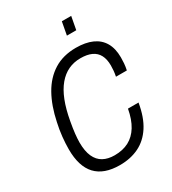

<svg xmlns="http://www.w3.org/2000/svg" viewBox="-210 -980 988 1102"><g transform="rotate(-30 284.0 -429.0)"><path d="M255 12Q150 12 97.5 -44Q45 -100 45 -213Q45 -251 49.5 -295Q54 -339 64 -383Q84 -480 123.5 -550.5Q163 -621 224.5 -659.5Q286 -698 371 -698Q434 -698 478 -678.5Q522 -659 545 -619.5Q568 -580 568 -521Q568 -503 566.5 -482.5Q565 -462 560 -439H488Q492 -459 493.5 -476.5Q495 -494 495 -510Q495 -551 480.5 -578.5Q466 -606 437 -619.5Q408 -633 364 -633Q320 -633 283.5 -616Q247 -599 217.5 -564Q188 -529 167 -475.5Q146 -422 133 -349Q129 -326 126 -307Q123 -288 121.5 -272.5Q120 -257 119 -243.5Q118 -230 118 -217Q118 -159 134.5 -122.5Q151 -86 182 -69Q213 -52 257 -52Q311 -52 351 -73Q391 -94 417.5 -137Q444 -180 456 -246H526Q511 -156 474 -99Q437 -42 381.5 -15Q326 12 255 12ZM362 -784 378 -870H440L424 -784Z"/></g></svg>

Font: Archivo Condensed Light
Style: Italic
Weight: 300
Width: 3
Italic angle: -10°
Designer: Hector Gatti
Foundry: Omnibus-Type
Version: Version 2.001